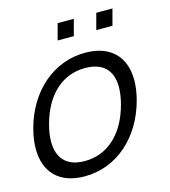

<svg xmlns="http://www.w3.org/2000/svg" viewBox="-110 -814 812 917"><g transform="rotate(-15 296.0 -356.0)"><path d="M238.3 -645.5H318.3L339.7 -725.5H259.7ZM429.3 -645.5H509.3L530.7 -725.5H450.7ZM196.3 15C356.3 15 483.2 -100.5 528.8 -270.5C538.2 -305.6 542.9 -338.5 542.9 -368.6C542.9 -481.7 477 -555 349 -555C191 -555 62.8 -440.5 17.3 -270.5C7.9 -235.3 3.2 -202.3 3.2 -172.1C3.2 -58.6 69.1 15 196.3 15ZM215.2 -55.5C126 -55.5 82.8 -104.9 82.8 -186C82.8 -211.3 87 -239.6 95.3 -270.5C129.1 -396.5 209.1 -484.5 330.1 -484.5C420.6 -484.5 463.4 -435.9 463.4 -355.5C463.4 -330.2 459.1 -301.7 450.8 -270.5C416.6 -143 335.2 -55.5 215.2 -55.5Z"/></g></svg>

Font: Manrope
Style: RegularItalic
Weight: 400
Italic angle: -15°
Designer: Mikhail Sharanda
Foundry: Mikhail Sharanda
Version: Version 4.502;hotconv 1.0.109;makeotfexe 2.5.65596